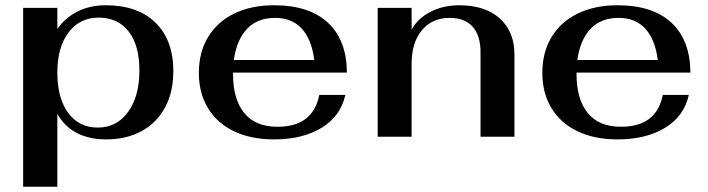

<svg xmlns="http://www.w3.org/2000/svg" viewBox="-20 -520 2692 730"><path d="M68 -490H198V-410Q227 -452 274.5 -476Q322 -500 382 -500Q504 -500 571.5 -433.5Q639 -367 639 -250Q639 -170 607.5 -111.5Q576 -53 518.5 -21.5Q461 10 383 10Q319 10 272 -14.5Q225 -39 198 -87V190H68ZM510 -252Q510 -348 469 -400.5Q428 -453 355 -453Q283 -453 240.5 -396.5Q198 -340 198 -245Q198 -147 239 -91Q280 -35 352 -35Q424 -35 467 -94.5Q510 -154 510 -252Z M1194 -159H1293Q1275 -78 1202.5 -34Q1130 10 1022 10Q935 10 870.5 -20.5Q806 -51 771 -108.5Q736 -166 736 -243Q736 -321 771 -379Q806 -437 870.5 -468.5Q935 -500 1022 -500Q1155 -500 1226.5 -434Q1298 -368 1299 -244H866V-238Q866 -143 908.5 -90.5Q951 -38 1035 -38Q1170 -38 1194 -159ZM869 -292H1175Q1165 -370 1127.5 -411Q1090 -452 1026 -452Q959 -452 919.5 -410.5Q880 -369 869 -292Z M1416 -490H1545V-407Q1568 -450 1616.5 -475Q1665 -500 1726 -500Q1824 -500 1880 -450Q1936 -400 1936 -312V0H1807V-322Q1807 -385 1777 -418.5Q1747 -452 1690 -452Q1623 -452 1584 -405Q1545 -358 1545 -278V0H1416Z M2500 -159H2599Q2581 -78 2508.5 -34Q2436 10 2328 10Q2241 10 2176.5 -20.5Q2112 -51 2077 -108.5Q2042 -166 2042 -243Q2042 -321 2077 -379Q2112 -437 2176.5 -468.5Q2241 -500 2328 -500Q2461 -500 2532.5 -434Q2604 -368 2605 -244H2172V-238Q2172 -143 2214.5 -90.5Q2257 -38 2341 -38Q2476 -38 2500 -159ZM2175 -292H2481Q2471 -370 2433.5 -411Q2396 -452 2332 -452Q2265 -452 2225.5 -410.5Q2186 -369 2175 -292Z"/></svg>

Font: Fahkwang SemiBold
Style: Regular
Weight: 600
Designer: Suppakit Chalermlarp | Katatrad Co.,Ltd.
Foundry: Cadson Demak Co.,Ltd.
Version: Version 1.000; ttfautohint (v1.6)